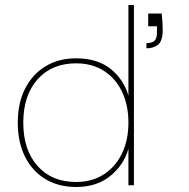

<svg xmlns="http://www.w3.org/2000/svg" viewBox="-20 -740 755 767"><path d="M626 -686Q628 -666 629 -650Q630 -634 630 -621Q630 -577 612 -562Q594 -547 565 -547V-568Q590 -568 598.5 -578.5Q607 -589 607 -609V-635H572V-686ZM494 -354 493 -351V-720H515V0H493V-145Q474 -80 420 -36.5Q366 7 284 7Q214 7 161.5 -24.5Q109 -56 80 -114Q51 -172 51 -250Q51 -328 80 -385.5Q109 -443 161.5 -475Q214 -507 284 -507Q371 -507 424 -463Q477 -419 494 -354ZM73 -250Q73 -141 130 -77Q187 -13 284 -13Q347 -13 394 -43Q441 -73 467 -126.5Q493 -180 493 -250Q493 -320 467.5 -373.5Q442 -427 395 -457Q348 -487 284 -487Q187 -487 130 -423Q73 -359 73 -250Z"/></svg>

Font: Albert Sans Thin
Style: Regular
Weight: 250
Designer: Andreas Rasmussen
Foundry: a.Foundry
Version: Version 1.025